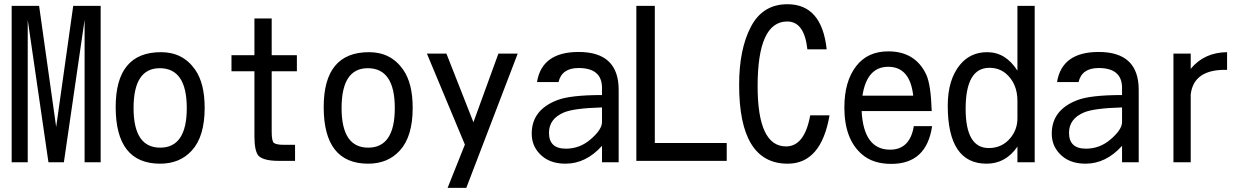

<svg xmlns="http://www.w3.org/2000/svg" viewBox="-20 -784 6040 923"><path d="M36.1 -3.9V-755.9H168L250 -173.8L332 -755.9H463.9V-3.9H386.7V-688.5L287.1 -3.9H212.9L113.3 -688.5V-3.9Z M753.9 -533.2Q859.4 -533.2 918 -449.2Q963.9 -383.8 963.9 -265.6Q963.9 -127.9 902.3 -60.5Q844.7 2.9 750 2.9Q536.1 2.9 536.1 -269.5Q536.1 -533.2 753.9 -533.2ZM748 -456.1Q622.1 -456.1 622.1 -264.6Q622.1 -74.2 750 -74.2Q877.9 -74.2 877.9 -264.6Q877.9 -456.1 748 -456.1Z M1092.8 -441.4V-518.6H1203.1V-695.3H1286.1V-518.6H1407.2V-441.4H1286.1V-150.4Q1286.1 -105.5 1296.9 -96.7Q1309.6 -87.9 1343.8 -87.9H1398.4V-10.7H1319.3Q1249 -10.7 1223.6 -34.2Q1203.1 -56.6 1203.1 -128.9V-441.4Z M1753.9 -533.2Q1859.4 -533.2 1918 -449.2Q1963.9 -383.8 1963.9 -265.6Q1963.9 -127.9 1902.3 -60.5Q1844.7 2.9 1750 2.9Q1536.1 2.9 1536.1 -269.5Q1536.1 -533.2 1753.9 -533.2ZM1748 -456.1Q1622.1 -456.1 1622.1 -264.6Q1622.1 -74.2 1750 -74.2Q1877.9 -74.2 1877.9 -264.6Q1877.9 -456.1 1748 -456.1Z M2255.9 -196.3 2376 -526.4H2468.8L2221.7 119.1H2131.8L2214.8 -88.9L2032.2 -526.4H2126Z M2874 -327.1V-361.3Q2874 -457 2761.7 -457Q2680.7 -457 2665 -389.6H2561.5Q2585 -534.2 2761.7 -534.2Q2954.1 -534.2 2954.1 -352.5V-3.9H2874V-83Q2796.9 2.9 2698.2 2.9Q2617.2 2.9 2572.3 -46.9Q2536.1 -85.9 2536.1 -141.6Q2536.1 -255.9 2659.2 -302.7Q2722.7 -327.1 2874 -327.1ZM2874 -267.6Q2738.3 -263.7 2690.4 -243.2Q2619.1 -212.9 2619.1 -145.5Q2619.1 -69.3 2700.2 -69.3Q2767.6 -69.3 2819.3 -114.3Q2874 -161.1 2874 -197.3Z M3039.1 -10.7V-755.9H3127.9V-96.7H3473.6V-10.7Z M3954.1 -546.9H3861.3Q3846.7 -680.7 3764.6 -680.7Q3622.1 -680.7 3622.1 -370.1Q3622.1 -80.1 3758.8 -80.1Q3847.7 -80.1 3875 -229.5H3967.8Q3927.7 2.9 3766.6 2.9Q3533.2 2.9 3533.2 -376Q3533.2 -547.9 3589.8 -655.3Q3646.5 -763.7 3765.6 -763.7Q3930.7 -763.7 3954.1 -546.9Z M4122.1 -250Q4131.8 -64.5 4258.8 -64.5Q4354.5 -64.5 4373 -177.7H4460.9Q4434.6 3.9 4264.6 3.9Q4177.7 3.9 4125 -41Q4039.1 -113.3 4039.1 -267.6Q4039.1 -392.6 4095.7 -465.8Q4150.4 -537.1 4250 -537.1Q4379.9 -537.1 4432.6 -425.8Q4455.1 -377 4459 -250ZM4126 -324.2H4370.1Q4354.5 -462.9 4250 -462.9Q4147.5 -462.9 4126 -324.2Z M4954.1 -3.9H4871.1V-79.1Q4814.5 2.9 4722.7 2.9Q4536.1 2.9 4536.1 -276.4Q4536.1 -401.4 4595.7 -473.6Q4645.5 -533.2 4725.6 -533.2Q4814.5 -533.2 4871.1 -444.3V-755.9H4954.1ZM4871.1 -215.8V-298.8Q4871.1 -382.8 4815.4 -430.7Q4782.2 -458 4736.3 -458Q4622.1 -458 4622.1 -260.7Q4622.1 -72.3 4733.4 -72.3Q4796.9 -72.3 4836.9 -120.1Q4871.1 -161.1 4871.1 -215.8Z M5374 -327.1V-361.3Q5374 -457 5261.7 -457Q5180.7 -457 5165 -389.6H5061.5Q5085 -534.2 5261.7 -534.2Q5454.1 -534.2 5454.1 -352.5V-3.9H5374V-83Q5296.9 2.9 5198.2 2.9Q5117.2 2.9 5072.3 -46.9Q5036.1 -85.9 5036.1 -141.6Q5036.1 -255.9 5159.2 -302.7Q5222.7 -327.1 5374 -327.1ZM5374 -267.6Q5238.3 -263.7 5190.4 -243.2Q5119.1 -212.9 5119.1 -145.5Q5119.1 -69.3 5200.2 -69.3Q5267.6 -69.3 5319.3 -114.3Q5374 -161.1 5374 -197.3Z M5621.1 -3.9V-526.4H5704.1V-453.1Q5769.5 -532.2 5878.9 -533.2V-448.2Q5717.8 -452.1 5704.1 -329.1V-3.9Z"/></svg>

Font: MotoyaLCedar
Style: W3 mono
Weight: 400
Version: Version 1.01